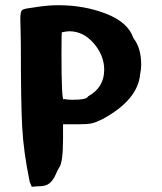

<svg xmlns="http://www.w3.org/2000/svg" viewBox="-20 -542 621 737"><path d="M58 -468Q58 -480 59 -487Q60 -494 62 -499Q64 -504 70 -506Q76 -508 80 -509Q84 -510 97 -511.5Q110 -513 120 -515Q164 -522 204 -522Q304 -522 388 -489Q472 -456 492 -396Q522 -358 522 -293Q522 -276 518 -258Q510 -159 374 -85Q348 -72 332 -68.5Q316 -65 284 -65H222V-10Q222 85 206 103Q202 109 193 129.5Q184 150 170 161.5Q156 173 130 173H126L102 175L94 156Q70 40 65 -56.5Q60 -153 60 -373Q60 -399 59 -430Q58 -461 58 -468ZM216 -336Q216 -160 224 -160Q224 -160 224 -162Q240 -159 258 -159Q314 -159 318 -172Q380 -206 380 -274Q380 -329 340 -375.5Q300 -422 246 -422Q236 -422 218 -418Q216 -424 216 -336Z"/></svg>

Font: NaniFont Regular
Style: Regular
Weight: 400
Designer: Nanigashitei
Version: Version 1.036